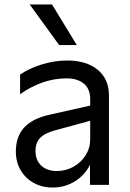

<svg xmlns="http://www.w3.org/2000/svg" viewBox="-20 -828 581 860"><path d="M51 -149Q51 -216 88 -256.5Q125 -297 201 -314L384 -355V-384Q384 -430 355.5 -453.5Q327 -477 278 -477Q222 -477 169 -458Q116 -439 70 -406V-494Q111 -522 167.5 -539.5Q224 -557 281 -557Q367 -557 417.5 -515.5Q468 -474 468 -401V0H383V-90Q360 -43 315 -15.5Q270 12 216 12Q168 12 130.5 -9Q93 -30 72 -66.5Q51 -103 51 -149ZM235 -62Q275 -62 309 -81Q343 -100 363.5 -132.5Q384 -165 384 -204V-287L226 -244Q179 -231 159 -209.5Q139 -188 139 -152Q139 -111 164.5 -86.5Q190 -62 235 -62ZM245 -626 113 -808H213L324 -626Z"/></svg>

Font: Application
Style: Regular
Weight: 400
Designer: Wei Huang
Foundry: Wei Huang
Version: Version 0.012